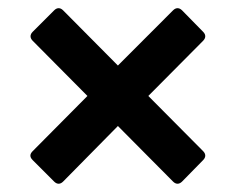

<svg xmlns="http://www.w3.org/2000/svg" viewBox="-20 -560 567 462"><path d="M58.6 -174.8 110.4 -123C117.2 -116.2 125 -116.2 131.8 -123L263.7 -256.8L396.5 -123C403.3 -116.2 411.1 -116.2 418 -123L468.8 -174.8C475.6 -181.6 475.6 -189.5 468.8 -196.3L336.9 -329.1L468.8 -461.9C475.6 -468.8 475.6 -476.6 468.8 -483.4L418 -535.2C411.1 -542 403.3 -542 396.5 -535.2L263.7 -402.3L131.8 -535.2C125 -542 117.2 -542 110.4 -535.2L58.6 -483.4C51.8 -476.6 51.8 -468.8 58.6 -461.9L190.4 -329.1L58.6 -196.3C51.8 -189.5 50.8 -182.6 58.6 -174.8Z"/></svg>

Font: Ed Sans Neue
Style: Bold
Weight: 700
Designer: Stephen Hutchings
Version: Version 1.004;PS 001.004;hotconv 1.0.88;makeotf.lib2.5.64775